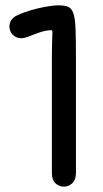

<svg xmlns="http://www.w3.org/2000/svg" viewBox="-20 -687 384 718"><path d="M47 -631Q24 -621 18 -603.5Q12 -586 19 -570Q26 -554 43 -547Q60 -540 83 -549Q111 -560 127.5 -565.5Q144 -571 154 -572.5Q164 -574 171 -574Q174 -574 175 -572.5Q176 -571 176 -565Q176 -559 175.5 -548Q175 -537 174.5 -518Q174 -499 174 -470Q174 -432 174 -398.5Q174 -365 174 -330Q174 -295 174 -255Q174 -215 174 -165Q174 -145 174 -124Q174 -103 174 -82Q174 -61 174 -40Q174 -14 187.5 -1.5Q201 11 219 11Q237 11 250.5 -2Q264 -15 264 -40Q264 -61 264 -78Q264 -95 264 -115Q264 -135 264 -165Q264 -199 264 -230Q264 -261 264 -295.5Q264 -330 264 -372Q264 -414 264 -470Q264 -539 262.5 -578.5Q261 -618 254.5 -637Q248 -656 235 -661.5Q222 -667 199 -667Q179 -667 151.5 -662Q124 -657 96.5 -649Q69 -641 47 -631Z"/></svg>

Font: Tilt Neon
Style: Regular
Weight: 400
Designer: Andy Clymer
Foundry: Andy Clymer
Version: Version 1.000